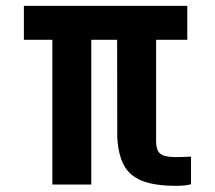

<svg xmlns="http://www.w3.org/2000/svg" viewBox="-20 -618 720 643"><path d="M569.7 4.3Q498.3 4.3 456.2 -12.3Q414.1 -28.9 394.9 -64.8Q375.7 -100.7 372.7 -158.5L372.3 -484.6H285.7V0H155.4V-484.6H60V-598.4H607.2V-484.6H502.8V-145.2Q502.8 -115.9 516 -103.9Q529.2 -91.9 569.8 -91.9Q583.1 -91.9 594.3 -92.4Q605.4 -93 619.7 -93.5V-0.9Q608.8 2 596.5 3.1Q584.2 4.3 569.7 4.3Z"/></svg>

Font: Big Shoulders Text SC Thin
Style: Regular
Weight: 100
Designer: Patric King
Foundry: XO Type Co
Version: Version 2.002